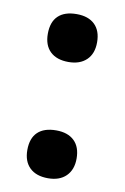

<svg xmlns="http://www.w3.org/2000/svg" viewBox="-70 -600 426 656"><g transform="rotate(10 142.5 -271.5)"><path d="M57.1 -69.8Q57.1 -110.8 79.1 -131.8Q101.1 -152.8 143.1 -152.8Q183.6 -152.8 205.8 -131.3Q228 -109.9 228 -69.8Q228 -31.2 205.6 -9Q183.1 13.2 143.1 13.2Q102.1 13.2 79.6 -8.5Q57.1 -30.3 57.1 -69.8ZM57.1 -473.1Q57.1 -514.2 79.1 -535.2Q101.1 -556.2 143.1 -556.2Q183.6 -556.2 205.8 -534.7Q228 -513.2 228 -473.1Q228 -433.6 205.3 -411.9Q182.6 -390.1 143.1 -390.1Q102.1 -390.1 79.6 -411.6Q57.1 -433.1 57.1 -473.1Z"/></g></svg>

Font: Zoram GWebM
Style: Bold
Weight: 700
Foundry: Ascender Corporation
Version: Version 1.000